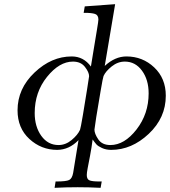

<svg xmlns="http://www.w3.org/2000/svg" viewBox="-20 -714 822 929"><path d="M64.9 -180.2Q64.9 -285.2 147 -363Q229 -440.9 327.1 -440.9Q384.3 -440.9 419.9 -392.1Q423.8 -417 432.9 -471.9Q441.9 -526.9 449 -569.3Q456.1 -611.8 456.1 -619.1Q456.1 -641.1 439.9 -646.5Q423.8 -651.9 390.1 -651.9H384.8L390.1 -683.1L537.1 -693.8L486.8 -395Q536.6 -440.9 591.8 -440.9Q669.9 -440.9 726.1 -387.9Q782.2 -335 782.2 -251Q782.2 -144 699.7 -66.4Q617.2 11.2 518.1 11.2Q493.2 11.2 473.6 2.2Q454.1 -6.8 446.5 -15.4Q439 -23.9 428.2 -39.1Q423.3 0 415.8 39.1Q408.2 78.1 404.1 100.1Q399.9 122.1 399.9 132.8Q399.9 152.8 412.4 158.4Q424.8 164.1 460.9 164.1H472.2L466.8 194.8Q411.6 191.9 356 191.9Q299.8 191.9 244.1 194.8L249 164.1H252.9Q299.8 164.1 314.5 157Q329.1 149.9 334 122.1Q358.9 -27.8 359.9 -36.1Q314.9 10.7 256.8 11.2Q179.7 11.2 122.3 -41.5Q64.9 -94.2 64.9 -180.2ZM147.9 -167Q147.9 -101.1 179.9 -56.6Q211.9 -12.2 263.2 -12.2Q297.4 -12.2 326.7 -36.6Q356 -61 367.2 -85.9Q370.1 -92.8 381.1 -157.5Q392.1 -222.2 401.6 -283.2Q411.1 -344.2 411.1 -345.2Q411.1 -364.3 391.1 -390.1Q371.1 -416 333 -416Q267.1 -416 207.5 -342Q147.9 -268.1 147.9 -167ZM437 -86.9Q437 -66.9 455.6 -39.6Q474.1 -12.2 514.2 -12.2Q582 -12.2 640.6 -87.6Q699.2 -163.1 699.2 -262.2Q699.2 -328.1 667 -372.1Q634.8 -416 584 -416Q549.8 -416 520.5 -392.6Q491.2 -369.1 481 -346.2Q478 -339.4 467 -274.7Q456.1 -210 445.8 -147.9Z"/></svg>

Font: CMU Serif Extra
Style: RomanSlanted
Weight: 500
Italic angle: -9.46001°
Version: Version 0.7.0